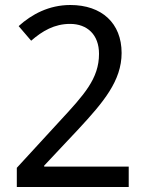

<svg xmlns="http://www.w3.org/2000/svg" viewBox="-20 -744 591 764"><path d="M492.2 -81.1H155.8V-85L293 -231C391.1 -336.9 463.9 -422.4 463.9 -533.2C463.9 -651.9 384.8 -724.1 259.8 -724.1C174.8 -724.1 106 -687 54.2 -640.1L104 -582C148.9 -621.1 196.8 -648.9 258.8 -648.9C327.1 -648.9 374 -606 374 -529.8C374 -431.2 314.9 -367.2 217.8 -262.2L46.9 -76.2V0H492.2Z"/></svg>

Font: Noto Reveo Sans
Style: Regular
Weight: 400
Designer: Monotype Design team
Foundry: Monotype Imaging Inc.
Version: Version 1.04